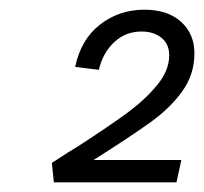

<svg xmlns="http://www.w3.org/2000/svg" viewBox="-20 -782 421 396"><path d="M139 -479Q207 -523 243.5 -550Q280 -577 304.5 -607Q329 -637 329 -668Q329 -691 313 -704Q297 -717 272 -717Q239 -717 215.5 -695Q192 -673 184 -638L135 -644Q147 -701 186.5 -731.5Q226 -762 278 -762Q326 -762 353.5 -737Q381 -712 381 -672Q381 -629 356.5 -594.5Q332 -560 292 -531Q252 -502 173 -452H354L344 -406H91L87 -446Q128 -473 139 -479Z"/></svg>

Font: LXGW Bright GB
Style: Italic
Weight: 400
Italic angle: -12°
Designer: Christian Thalmann (Catharsis Fonts)
Foundry: LXGW / Christian Thalmann (Catharsis Fonts) / Fontworks Inc.
Version: Version 5.510